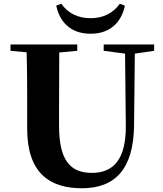

<svg xmlns="http://www.w3.org/2000/svg" viewBox="-20 -984 869 1024"><path d="M280 -954C296 -875 350 -804 463 -804C576 -804 630 -875 646 -954L619 -964C583 -914 531 -887 463 -887C395 -887 342 -914 307 -964ZM533 -713 647 -698 651 -316C653 -135 586 -62 470 -62C355 -62 295 -129 295 -312V-406L296 -704L392 -713V-747H36V-713L122 -705C125 -605 125 -504 125 -406V-297C125 -61 245 20 417 20C595 20 692 -84 695 -314L699 -698L802 -713V-747H533Z"/></svg>

Font: Noto Serif SC Black
Style: Regular
Weight: 900
Designer: Ryoko NISHIZUKA 西塚涼子 (kana & ideographs); Frank Grießhammer (Latin, Greek & Cyrillic); Wenlong ZHANG 张文龙 (bopomofo); San
Foundry: Adobe
Version: Version 2.001;hotconv 1.1.0;makeotfexe 2.6.0